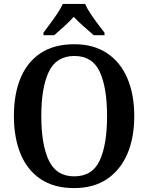

<svg xmlns="http://www.w3.org/2000/svg" viewBox="-20 -951 758 981"><path d="M359 10Q256 10 187.5 -36Q119 -82 85 -165Q51 -248 51 -359Q51 -470 85 -552Q119 -634 187.5 -679.5Q256 -725 360 -725Q458 -725 526.5 -679.5Q595 -634 630.5 -551.5Q666 -469 666 -358Q666 -247 630.5 -164.5Q595 -82 526.5 -36Q458 10 359 10ZM359 -50Q452 -50 489.5 -131Q527 -212 527 -358Q527 -504 489.5 -584.5Q452 -665 360 -665Q268 -665 229.5 -584.5Q191 -504 191 -358Q191 -212 229.5 -131Q268 -50 359 -50ZM202 -784Q216 -803 235.5 -829Q255 -855 273 -882Q291 -909 301 -931H415Q424 -909 442 -882Q460 -855 479.5 -829Q499 -803 514 -784V-771H459Q437 -790 407.5 -816Q378 -842 357 -865Q336 -842 307.5 -816Q279 -790 257 -771H202Z"/></svg>

Font: Noto Serif Bengali SemiCondensed SemiBold
Style: Regular
Weight: 600
Width: 4
Designer: Juan Bruce, Universal Thirst, Indian Type Foundry and the Monotype Design Team.
Foundry: Monotype Imaging Inc.
Version: Version 2.003; ttfautohint (v1.8.4.7-5d5b)